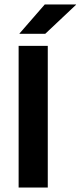

<svg xmlns="http://www.w3.org/2000/svg" viewBox="-20 -846 363 866"><path d="M195.5 0H64V-639H195.5ZM182 -826H323V-824.5L184 -693.5H68V-695Z"/></svg>

Font: Anek Bangla Medium SemiBold
Style: Regular
Weight: 600
Version: Version 1.003